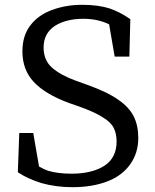

<svg xmlns="http://www.w3.org/2000/svg" viewBox="-20 -762 644 797"><path d="M428 -10Q365 15 281 15Q212 15 152 -2Q95 -20 59 -44L54 -47L60 -210H118L142 -71Q162 -59 180 -53Q221 -41 277 -41Q363 -41 415 -75Q464 -108 464 -175Q464 -208 451.5 -232Q439 -256 405 -276Q372 -297 311 -319L265 -335Q168 -371 120.5 -421.5Q73 -472 73 -549Q73 -613 105.5 -656Q138 -699 194 -720Q253 -742 320.5 -742Q388 -742 435 -727Q478 -712 517 -685L521 -682L517 -527H456L433 -661Q386 -684 326 -684Q254 -684 207 -654Q161 -623 161 -565Q161 -513 195 -482Q230 -451 292 -428L342 -410Q426 -380 471 -348Q516 -317 535 -279Q554 -241 554 -189Q554 -127 520.5 -80Q487 -33 428 -10Z"/></svg>

Font: Early Summer Mincho Screen
Style: Regular
Weight: 400
Designer: GuiWonder
Version: Version 1.002